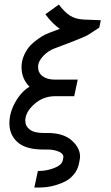

<svg xmlns="http://www.w3.org/2000/svg" viewBox="-20 -649 490 849"><path d="M244.6 -521.5Q211.9 -543.5 180.7 -585.9L240.2 -628.9Q263.7 -597.2 288.6 -580.6Q313.5 -564 351.6 -562.5L425.8 -559.6L418.9 -526.9L370.1 -495.1Q357.4 -486.8 282.2 -458L219.2 -434.1Q192.9 -424.3 170.7 -400.9Q148.4 -377.4 148.4 -352.5Q148.4 -327.1 168.5 -312Q188.5 -296.9 223.1 -296.9H323.7L308.1 -223.6H223.1Q170.9 -223.6 131.3 -188.2Q91.8 -152.8 91.8 -115.2Q91.8 -91.3 111.6 -76.2Q131.3 -61 171.9 -61H190.4Q259.8 -61 296.9 -28.3Q334 4.4 334 43.9Q334 51.3 331.1 64.5L328.6 76.7Q323.2 101.6 307.6 120.8Q292 140.1 272.7 150.9Q253.4 161.6 229.7 168.7Q206.1 175.8 188 178Q169.9 180.2 153.3 180.2H131.8L147.5 106.9H153.3Q186 106.9 219.2 94.2Q252.4 81.5 257.3 61L258.8 54.7Q260.3 48.8 260.3 45.4Q260.3 29.3 238.5 20.8Q216.8 12.2 190.4 12.2H171.9Q93.8 12.2 57.6 -20.3Q21.5 -52.7 21.5 -104Q21.5 -150.4 47.4 -196.8Q73.2 -243.2 110.4 -265.6Q75.2 -300.8 75.2 -352.5Q75.2 -380.9 87.2 -406.5Q99.1 -432.1 114.3 -448Q129.4 -463.9 149.4 -477.5Q169.4 -491.2 179.2 -495.8Q189 -500.5 196.8 -503.4Z"/></svg>

Font: Anka/Coder Narrow
Style: Italic
Weight: 400
Width: 3
Italic angle: -12°
Monospace: yes
Version: Version 001.100